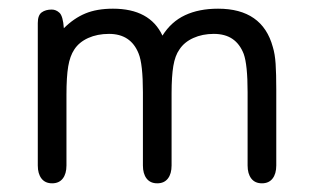

<svg xmlns="http://www.w3.org/2000/svg" viewBox="-20 -413 720 442"><path d="M127 -348Q125 -376 117 -383.5Q109 -391 99 -391Q85 -391 76 -384.5Q67 -378 67 -360V-32Q67 -13 75.5 -2Q84 9 100 9Q116 9 124.5 -2Q133 -13 133 -32V-195Q133 -236 137 -260Q141 -284 151 -299Q162 -316 183 -325.5Q204 -335 231 -335Q281 -335 299 -290Q304 -278 306.5 -255.5Q309 -233 309 -201V-32Q309 -13 317.5 -2Q326 9 342 9Q358 9 366.5 -2Q375 -13 375 -32V-198Q375 -237 379 -261Q383 -285 393 -299Q404 -316 425 -325.5Q446 -335 472 -335Q498 -335 515 -323.5Q532 -312 541 -289Q550 -264 550 -201V-32Q550 -13 558.5 -2Q567 9 583 9Q599 9 607.5 -2Q616 -13 616 -32V-207Q616 -243 614.5 -266Q613 -289 608 -305Q584 -393 482 -393Q438 -393 406 -378Q374 -363 354 -331Q325 -393 240 -393Q203 -393 176.5 -382Q150 -371 127 -348Z"/></svg>

Font: Beiruti
Style: Regular
Weight: 400
Designer: Arlette Boutros
Foundry: Boutros
Version: Version 1.41